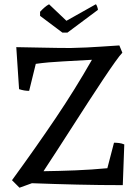

<svg xmlns="http://www.w3.org/2000/svg" viewBox="-20 -864 624 896"><path d="M71 12 36 -23Q149 -178 240 -313Q331 -448 409 -585Q345 -581 274 -577.5Q203 -574 147 -566L116 -440Q104 -440 92.5 -442Q81 -444 69 -448L56 -644Q121 -643 187 -641.5Q253 -640 310 -640Q352 -641 385 -642.5Q418 -644 453.5 -646.5Q489 -649 537 -652L551 -618Q540 -607 516.5 -574Q493 -541 461 -493Q429 -445 393 -389.5Q357 -334 319.5 -275.5Q282 -217 247 -163Q212 -109 183 -65Q257 -66 332 -69Q407 -72 481 -79L512 -198Q524 -198 536 -196.5Q548 -195 560 -190L553 0Q447 0 341 -2.5Q235 -5 129 -9ZM271 -712 167 -790V-809Q177 -820 188 -829.5Q199 -839 209 -844L290 -767L427 -844Q430 -843 433.5 -833Q437 -823 437 -818L295 -712Z"/></svg>

Font: Labrada
Style: Regular
Weight: 400
Designer: Mercedes Jáuregui
Foundry: Omnibus-Type Team
Version: Version 1.000; ttfautohint (v1.8.4.7-5d5b)